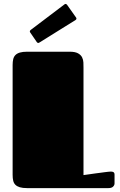

<svg xmlns="http://www.w3.org/2000/svg" viewBox="-20 -967 619 987"><path d="M44.9 -632.8Q44.9 -649.9 47.9 -662.6Q50.8 -675.3 59.1 -683.8Q67.4 -692.4 82 -696.8Q96.7 -701.2 120.1 -701.2H337.9Q366.2 -701.2 381.1 -692.9Q396 -684.6 402.1 -672.1Q408.2 -659.7 408.7 -645.8Q409.2 -631.8 409.2 -620.1V-66.9Q442.9 -71.8 471.7 -75.7Q483.9 -77.1 496.3 -78.9Q508.8 -80.6 519.3 -82Q529.8 -83.5 538.1 -84.2Q546.4 -85 550.3 -85Q558.6 -85 563.7 -81.8Q568.8 -78.6 568.8 -68.8V-23.9Q568.8 -15.1 561.3 -7.6Q553.7 0 537.1 0H119.1Q96.2 0 81.8 -4.4Q67.4 -8.8 59.1 -17.1Q50.8 -25.4 47.9 -38.1Q44.9 -50.8 44.9 -67.9ZM183.6 -749Q181.6 -748 180.2 -747.1Q178.7 -746.1 177.2 -746.1Q171.9 -746.1 168.9 -751L136.2 -798.8Q133.3 -802.2 133.3 -805.7Q133.3 -809.1 137.7 -813L310.5 -943.8Q314 -946.8 317.4 -946.8Q320.8 -946.8 324.7 -942.4L369.6 -878.9Q373 -875 373 -871.6Q373 -867.2 368.7 -864.3Z"/></svg>

Font: Fascinate
Style: Regular
Weight: 900
Designer: Astigmatic (AOETI)
Foundry: Astigmatic (AOETI)
Version: Version 1.000